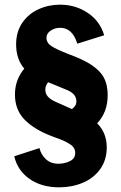

<svg xmlns="http://www.w3.org/2000/svg" viewBox="-20 -786 520 822"><path d="M41 -117 149 -152Q155 -125 176 -105Q197 -85 230 -85Q256 -85 279 -96Q302 -107 302 -131Q302 -154 280.5 -168Q259 -182 235 -190.5Q211 -199 204 -202Q127 -231 85.5 -273.5Q44 -316 44 -381Q44 -445 84 -492Q49 -533 49 -596Q49 -650 75.5 -688.5Q102 -727 145 -746.5Q188 -766 237 -766Q303 -766 355.5 -731Q408 -696 426 -635L311 -599Q290 -667 238 -667Q215 -667 197 -655Q179 -643 179 -624Q179 -602 201 -588Q223 -574 272 -555Q314 -539 328 -532Q383 -507 412 -472.5Q441 -438 441 -378Q441 -306 396 -258Q437 -217 437 -155Q437 -101 409 -62Q381 -23 334.5 -3.5Q288 16 233 16Q158 16 106.5 -20Q55 -56 41 -117ZM307 -353Q307 -385 264 -402L186 -434Q174 -419 174 -403Q174 -385 184.5 -373Q195 -361 215 -351.5Q235 -342 288 -319Q297 -326 302 -333.5Q307 -341 307 -353Z"/></svg>

Font: Francois One
Style: Regular
Weight: 400
Designer: Vernon Adams
Foundry: Vernon Adams
Version: Version 2.000